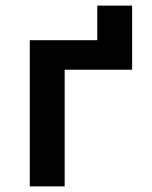

<svg xmlns="http://www.w3.org/2000/svg" viewBox="-20 -663 540 683"><path d="M86 0V-520H326V-643H450V-415H210V0Z"/></svg>

Font: Iosevka SS18 Extrabold
Style: Regular
Weight: 800
Monospace: yes
Designer: Belleve Invis
Foundry: Belleve Invis
Version: Version 25.1.1; ttfautohint (v1.8.4)